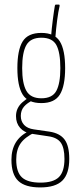

<svg xmlns="http://www.w3.org/2000/svg" viewBox="-20 -629 350 840"><path d="M156 191Q90 191 60 162.5Q30 134 30 70Q30 26 49 -5.5Q68 -37 108 -56L133 -50Q89 -29 70 -1.5Q51 26 51 69Q51 124 76 147Q101 170 157 170Q213 170 237.5 146Q262 122 262 66Q262 17 245.5 -5.5Q229 -28 190 -33L117 -44Q86 -49 68 -69.5Q50 -90 50 -121Q50 -139 57 -154Q64 -169 77.5 -181Q91 -193 110 -205L127 -192Q99 -179 85 -162.5Q71 -146 71 -122Q71 -98 85.5 -82.5Q100 -67 128 -63L197 -53Q242 -46 262.5 -18.5Q283 9 283 66Q283 131 253 161Q223 191 156 191ZM161 -178Q102 -178 79 -215.5Q56 -253 56 -331Q56 -410 79 -447.5Q102 -485 161 -485Q219 -485 242 -447.5Q265 -410 265 -331Q265 -253 242 -215.5Q219 -178 161 -178ZM161 -199Q209 -199 226.5 -231.5Q244 -264 244 -331Q244 -400 226.5 -432Q209 -464 161 -464Q114 -464 95.5 -432Q77 -400 77 -331Q77 -264 95.5 -231.5Q114 -199 161 -199ZM222 -462 203 -465Q206 -503 211 -542Q216 -581 220 -604Q221 -609 225 -609H237Q241 -609 241 -604Q235 -579 230 -540.5Q225 -502 222 -462Z"/></svg>

Font: Sofia Sans Extra Condensed Thin
Style: Regular
Weight: 250
Version: Version 4.100